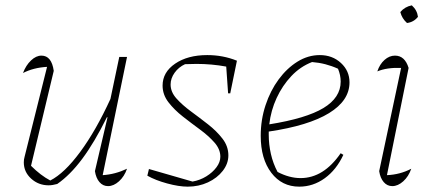

<svg xmlns="http://www.w3.org/2000/svg" viewBox="-20 -691 1619 718"><path d="M335 -51 382 -252 380 -253Q333 -158 287.5 -97Q242 -36 194 -3Q176 2 162 2Q124 2 96.5 -23Q69 -48 69 -84Q69 -95 72 -105L156 -441Q105 -438 66 -418Q77 -447 96 -465Q115 -483 135 -483Q173 -483 181 -426L96 -71Q132 -35 168 -16Q221 -43 280 -123Q339 -203 393 -321L426 -478H455L364 -36Q411 -39 455 -60Q445 -31 425 -13Q405 5 384 5Q365 5 352 -10Q339 -25 335 -51Z M531 -34 537 -59 700 -12Q728 -17 751.5 -31.5Q775 -46 789.5 -65.5Q804 -85 804 -105Q804 -133 782 -158Q760 -183 728 -206.5Q696 -230 664 -255Q632 -280 610 -308.5Q588 -337 588 -371Q588 -421 635 -453Q682 -485 755 -485Q814 -485 866 -464L841 -342H833L826 -442Q799 -447 771 -449.5Q743 -452 715 -452Q692 -452 672 -451Q648 -440 633 -419Q618 -398 618 -375Q618 -347 640 -322.5Q662 -298 694 -274.5Q726 -251 758 -226Q790 -201 812 -172.5Q834 -144 834 -110Q834 -79 813 -52Q792 -25 757.5 -9Q723 7 682 7Q649 7 605 -5Q561 -17 531 -34Z M1099 7Q1034 7 994.5 -45Q955 -97 955 -183Q955 -243 973 -297.5Q991 -352 1022 -394Q1053 -436 1092.5 -460.5Q1132 -485 1176 -485Q1223 -485 1255 -455.5Q1287 -426 1287 -383Q1287 -315 1210.5 -268Q1134 -221 985 -199Q985 -193 985 -187Q985 -151 993 -115.5Q1001 -80 1018 -48Q1062 -25 1104 -25Q1190 -25 1254 -118L1264 -112Q1238 -56 1194.5 -24.5Q1151 7 1099 7ZM1254 -386Q1254 -410 1244 -434Q1198 -455 1147 -459Q1103 -442 1069.5 -406.5Q1036 -371 1014.5 -324.5Q993 -278 987 -226Q1125 -248 1189.5 -287Q1254 -326 1254 -386Z M1518 -60Q1508 -31 1488 -13Q1468 5 1447 5Q1428 5 1415 -10Q1402 -25 1398 -51L1480 -437Q1427 -439 1391 -424Q1400 -451 1418 -467Q1436 -483 1457 -483Q1494 -483 1508 -437L1427 -36Q1476 -38 1518 -60ZM1520 -671Q1540 -653 1543 -628Q1527 -608 1502 -605Q1483 -622 1477 -646Q1494 -666 1520 -671Z"/></svg>

Font: Piazzolla Thin
Style: Italic
Weight: 100
Italic angle: -11.3°
Designer: Juan Pablo del Peral
Foundry: Huerta Tipografica
Version: Version 1.330